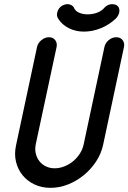

<svg xmlns="http://www.w3.org/2000/svg" viewBox="-20 -904 617 923"><path d="M401 -835Q425 -835 447 -843Q469 -851 485 -870Q500 -884 520 -884Q535 -884 546 -875Q557 -863 553 -843Q549 -827 536 -814Q505 -785 465 -768.5Q425 -752 383 -752Q344 -752 311 -768.5Q278 -785 260 -814Q251 -827 255 -843Q259 -863 276 -875Q291 -884 304 -884Q323 -884 334 -870Q341 -851 360 -843Q379 -835 401 -835ZM152 -211Q147 -187 152 -166Q157 -145 169.5 -129Q182 -113 201 -104Q220 -95 243 -95Q266 -95 289 -104Q312 -113 331 -128.5Q350 -144 363.5 -165Q377 -186 382 -209L482 -678Q486 -697 502.5 -711Q519 -725 539 -725Q559 -725 569.5 -711Q580 -697 576 -678L476 -209Q467 -166 442.5 -128.5Q418 -91 383.5 -62.5Q349 -34 307.5 -17.5Q266 -1 223 -1Q181 -1 146.5 -17Q112 -33 89 -61Q66 -89 57 -126Q48 -163 57 -205L158 -678Q162 -697 179 -711Q196 -725 216 -725Q235 -725 245.5 -711Q256 -697 252 -678Z"/></svg>

Font: VDS
Style: Italic
Weight: 400
Designer: artmaker
Foundry: artmaker
Version: Version 1.000 2009 initial release